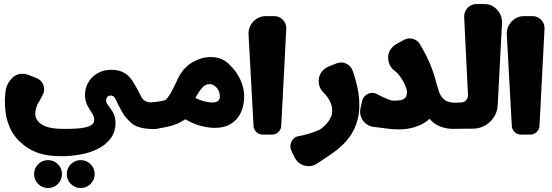

<svg xmlns="http://www.w3.org/2000/svg" viewBox="-20 -647 2772 965"><path d="M807 -114.2C793.9 -124.7 778.2 -129.9 760 -129.9C744.3 -129.9 730.2 -132 717.7 -136.1C713.6 -137.5 709.8 -139.3 706.3 -141.5C700 -145.5 694.6 -151.8 690.1 -160.4L690 -160.5C687.6 -165.1 684.3 -171.4 680.2 -179.3C676.1 -187.2 672.8 -193.5 670.2 -198.4C667.7 -203.3 665.8 -206.7 664.8 -208.5C664.5 -209.1 663 -211.7 660.3 -216.3C660.2 -216.4 660.2 -216.5 660.2 -216.4C654.9 -225.6 650.2 -233.5 646 -240.1C639.5 -250.6 631.5 -260.1 622 -268.4C612.4 -276.8 600.9 -283.5 587.5 -288.5C574.1 -293.6 557.6 -296.1 538 -296.1C519 -296.1 501.5 -292.8 485.4 -286.1C469.4 -279.4 455.6 -270.4 444.1 -259C432.5 -247.6 423.5 -234.2 417 -218.9C410.5 -203.5 407.2 -187.1 407.2 -169.7C407.2 -145.3 414.1 -122.6 427.8 -101.5C434.2 -91.8 440.2 -82.4 445.7 -73.1C450.8 -64.3 453.4 -54.2 453.4 -42.8C453.4 -34.1 450 -27 443 -21.4C435.8 -15.5 425.6 -10.9 412.5 -7.6C399.2 -4.2 383.2 -1.9 364.5 -0.8C345.8 0.4 325.1 0.9 302.4 0.9C265.5 0.9 235.9 -2.7 213.7 -10C200.5 -14.3 189 -20.9 179 -29.6C160.9 -45.4 154 -65.5 158.5 -89.6C160.5 -99.8 162.6 -108.2 165 -114.6C167.5 -121.1 170.4 -127.1 173.9 -132.6C177.4 -138.1 179.4 -141.3 179.9 -142.2C181.2 -144.8 183.3 -148.8 186.2 -154.2C189.1 -159.6 191.7 -164.5 194 -168.7C196.3 -173 197.7 -175.7 198.1 -176.9C203.8 -192.3 203.4 -207.5 196.7 -222.7C190 -237.8 179 -248.4 163.6 -254.6L125.3 -269.8C112.2 -275.1 98.6 -277.1 84.5 -275.8C64.3 -273.9 46.7 -263.6 31.9 -244.9C17.2 -226.2 9 -205.8 7.3 -183.7L4.6 -149C2.2 -51.8 29.5 21.6 86.8 71.3C106 89.5 129.5 104.4 157.2 116C192 130.8 235.6 138.1 287.7 138.1C321.6 138.1 354.7 135.1 387.2 129C419.8 122.9 448.8 113.1 474.5 99.7C500.2 86.3 521 68.9 536.8 47.6C552.6 26.2 560.6 0.5 560.6 -29.5C560.6 -55 552.4 -78.6 536 -100.4C529.9 -108.4 524.5 -115.9 519.8 -122.7C515.5 -128.9 513.4 -135.6 513.4 -142.7C513.4 -149.6 515.5 -155.3 519.6 -160C523.7 -164.5 529.2 -166.8 536 -166.8H536.2C546.8 -166.7 554.7 -161.4 559.7 -150.8C584.2 -99.6 601.3 -68.9 611 -58.7C612.1 -57.4 615.3 -54 620.4 -48.3C625.6 -42.7 629.2 -38.9 631.2 -37C633.3 -35 636.5 -32.1 641 -28.1C645.4 -24.2 649.7 -21 654 -18.5C658.3 -16 662.9 -13.7 668 -11.7C689.9 -2.8 719 1.7 755.3 1.7C775.6 1.7 792.6 -4.5 806.2 -16.7C819.7 -29 826.5 -44.8 826.5 -64.1C826.5 -87 820 -103.7 807 -114.2ZM151.3 227.9C151.3 247.3 158.2 263.8 171.9 277.5C185.6 291.2 202.1 298 221.5 298C240.8 298 257.3 291.2 271 277.5C284.7 263.8 291.6 247.3 291.6 227.9C291.6 208.6 284.7 192 271 178.3C257.3 164.6 240.8 157.8 221.5 157.8C202.1 157.8 185.6 164.6 171.9 178.3C158.2 192 151.3 208.6 151.3 227.9ZM315.6 227.9C315.6 247.3 322.4 263.8 336.1 277.5C349.8 291.2 366.3 298 385.7 298C405.1 298 421.6 291.2 435.3 277.5C449 263.8 455.8 247.3 455.8 227.9C455.8 208.6 449 192 435.3 178.3C421.6 164.6 405.1 157.8 385.7 157.8C366.3 157.8 349.8 164.6 336.1 178.3C322.4 192 315.6 208.6 315.6 227.9Z M1194.3 -231.3C1185.7 -254.2 1173.7 -275.4 1158.3 -294.7C1154.7 -299.2 1150.9 -303.5 1146.9 -307.8C1132.9 -324.1 1119.5 -335.9 1106.8 -343.2C1082.2 -357.3 1053.5 -362.7 1020.9 -359.3C1009.2 -358.1 997.6 -355.5 986.2 -351.5C956.1 -341 933.1 -327.7 917.1 -311.7L910.7 -305.6C906.4 -301.5 900.5 -294.3 893.2 -284C885.8 -273.7 879.1 -262.3 873 -249.9C872.9 -249.6 872.8 -249.3 872.7 -249.2C870.4 -244.4 868.1 -239.5 866 -234.3C844.4 -187.4 826.5 -157.5 812.3 -144.6C811.9 -144.2 811.4 -144 810.9 -143.7C810.7 -143.6 810.5 -143.6 810.4 -143.5C786 -136.8 758.4 -133 727.6 -132.4L709 -1.1C728.6 -1.1 744.2 -1.2 755.6 -1.5H755.9C761.9 -1.6 766.4 -1.7 769.3 -1.8C787 -2.5 809.8 -6.5 837.8 -14C861.3 -20.2 883.6 -30 904.7 -43.3C905.5 -43.8 906.7 -44.6 908.1 -45.7C909.6 -46.8 910.5 -47.5 910.9 -47.7C937.7 -32.5 961.7 -22 982.9 -16C1010.9 -8.2 1036.8 -4.3 1060.8 -4.3C1092.1 -4.3 1118.8 -11 1140.7 -24.6C1162.6 -38.2 1179.2 -57 1190.4 -81C1201.6 -105 1207.2 -132.4 1207.2 -163.2C1207.2 -185.6 1202.9 -208.3 1194.3 -231.3ZM1081.6 -146.4C1079.2 -141.9 1075.3 -138.4 1069.8 -135.8C1064.4 -133.2 1056.9 -131.9 1047.5 -131.9C1033.9 -131.9 1017.1 -134.7 997 -140.5C985.7 -143.7 973.9 -148.6 961.6 -155C968.1 -166.2 973.9 -175.7 979 -183.5C988.7 -198.2 997.7 -208.6 1006 -214.9C1014.4 -221.1 1023 -224.3 1031.9 -224.3C1041.8 -224.3 1050.6 -221.4 1058.5 -215.7C1066.3 -209.9 1072.7 -202.3 1077.7 -192.9C1082.6 -183.5 1085.1 -173.1 1085.1 -161.6C1085.1 -155.9 1083.9 -150.8 1081.6 -146.4Z M1347.1 29.5V29.4C1359.5 29.4 1370.1 25.2 1379.1 16.7C1388 8.2 1392.9 -2.3 1393.5 -14.6L1418.8 -502.2C1419.7 -519.6 1414.2 -534.5 1402.2 -547.1C1390.3 -559.7 1375.6 -566 1358.2 -566H1317.1C1291.9 -566 1270.5 -556.8 1253.2 -538.5C1235.8 -520.1 1227.8 -498.3 1229.2 -473.1L1254.4 -14.1C1255.1 -1.9 1259.9 8.5 1268.8 16.9C1277.7 25.3 1288.2 29.5 1300.5 29.5Z M1752.3 -291.2C1746.8 -307.7 1736.2 -319.7 1720.4 -327.1C1704.7 -334.5 1688.7 -335.1 1672.5 -328.8L1634.1 -313.8C1624.1 -310 1615.2 -304.5 1607.3 -297.4C1589.9 -281.6 1581.4 -261.8 1581.9 -238.3C1582.4 -214.7 1591.4 -194.8 1608.9 -178.6C1620.7 -167.7 1631.1 -152.7 1640.1 -133.9C1649.2 -115 1651.7 -93.7 1647.7 -70.1C1644.9 -62.3 1641.2 -54.4 1636.7 -46.4C1628 -31.1 1614.7 -16.4 1596.9 -2.2C1589 4.1 1575.7 10.5 1557 17C1538.2 23.4 1522.4 28.2 1509.4 31.2C1496.5 34.3 1486 36.5 1478 38C1473.2 38.8 1469 40.3 1465.6 42.3C1453.8 49.4 1445.9 59.6 1441.9 72.8C1437.9 86 1439 99 1445 111.7L1460.9 144.3C1470.7 164.3 1486.2 177.7 1507.5 184.4C1528.7 191.1 1549.1 189 1568.6 178.2L1594.2 161.7C1611.2 150.7 1629.8 138.1 1649.9 123.9C1669.9 109.7 1683 99.3 1689 92.8C1691.9 90.3 1693.4 89.1 1693.4 89C1715.3 69.5 1733.1 48.6 1746.7 26.4C1760.2 4.2 1770 -18.5 1776 -41.7C1776.4 -43.2 1776.9 -45.3 1777.6 -48.1C1783.1 -67.8 1785.9 -89.9 1786.1 -114.3C1786.2 -138.8 1784.7 -160.3 1781.8 -179C1778.8 -197.7 1774.7 -216.8 1769.4 -236.4C1764.2 -256 1760.4 -269.1 1758 -275.7C1755.7 -282.3 1753.8 -287.4 1752.3 -291.2Z M2323 -112.6C2312 -125 2293.9 -131.1 2268.8 -130.8C2253.2 -130.7 2239.6 -132.9 2228.1 -137.5C2216.5 -142.1 2206.9 -149.9 2199.3 -160.7C2191.6 -171.6 2185.3 -186.5 2180.5 -205.2C2177.9 -215.4 2174.6 -226.6 2170.6 -238.7C2155.6 -298.2 2130 -358.4 2093.8 -419.4C2086.2 -435.1 2074.1 -445.6 2057.5 -450.9C2040.9 -456.2 2025 -454.7 2009.7 -446.3L1973.6 -426.5C1964.3 -421.3 1956.1 -414.7 1949.2 -406.7C1934 -388.7 1928.2 -368 1931.7 -344.7C1935.3 -321.4 1946.8 -302.9 1966.3 -289.1C1976.4 -281.9 1987.7 -268.4 2000.3 -248.5C2012.9 -228.5 2021.2 -209.1 2025.2 -190C2025.3 -187.5 2025.4 -186.2 2025.4 -186.2C2025.5 -175.2 2023.6 -166.5 2019.8 -159.9C2015.9 -153.4 2009.8 -148.6 2001.5 -145.7C1993.2 -142.7 1982 -141.2 1967.9 -141.1C1962.1 -141 1955.6 -141.3 1948.3 -141.9C1927.5 -148.1 1901.8 -159.3 1871.2 -175.8C1866.9 -178.1 1862.8 -179.5 1858.8 -180C1845.2 -181.8 1832.7 -178.7 1821.3 -170.8C1809.9 -162.8 1802.7 -152 1799.7 -138.4L1791.9 -103C1787.1 -81.2 1791 -61.1 1803.5 -42.6C1816.1 -24.2 1833.3 -13.2 1855.3 -9.6L1909.9 -2.8C1913.4 -2.5 1917.1 -2 1921.1 -1.3C1923.3 -0.9 1925.2 -0.7 1926.7 -0.5C1946.4 2.2 1966.1 3.5 1985.9 3.3C2014.5 3.1 2039.9 -0.6 2062.1 -7.6C2065.1 -8.5 2068.5 -9.7 2072.2 -11.1C2080.9 -13.8 2088.9 -17 2096.2 -20.5C2112.6 -28.4 2126.7 -38.2 2138.5 -49.8C2142.4 -45.4 2146.3 -41.3 2150.3 -37.7C2165.3 -24.1 2182.3 -14.2 2201.5 -8.1C2220.5 -2 2240.8 1 2262.2 0.8C2288.3 0.5 2307.8 -5.9 2320.8 -18.6C2333.7 -31.2 2340.1 -47.5 2339.9 -67.3C2339.7 -85 2334.1 -100.1 2323 -112.6Z M2414.8 -626.7H2373.7C2356.3 -626.7 2341.6 -620 2329.6 -606.8C2317.6 -593.5 2312 -577.8 2312.9 -559.5L2332.2 -169.9C2332.7 -159.5 2329.4 -150.6 2322.3 -143.1C2315.1 -135.6 2306.4 -131.9 2296 -131.9L2269.1 -130.9L2261.2 0.6L2340.6 -0.4H2356.5C2389.8 -0.4 2418.5 -11.8 2442.7 -34.7C2466.8 -57.6 2479.8 -85.7 2481.5 -118.9L2503 -529C2504.3 -555.5 2496.3 -578.4 2478.9 -597.7C2461.5 -617 2440.2 -626.7 2414.8 -626.7Z M2645.1 29.5V29.4C2657.5 29.4 2668.1 25.2 2677.1 16.7C2686 8.2 2690.9 -2.3 2691.5 -14.6L2716.8 -502.2C2717.7 -519.6 2712.2 -534.5 2700.2 -547.1C2688.3 -559.7 2673.6 -566 2656.2 -566H2615.1C2589.9 -566 2568.5 -556.8 2551.2 -538.5C2533.8 -520.1 2525.8 -498.3 2527.2 -473.1L2552.4 -14.1C2553.1 -1.9 2557.9 8.5 2566.8 16.9C2575.7 25.3 2586.2 29.5 2598.5 29.5Z"/></svg>

Font: Qalbi
Style: Regular
Weight: 400
Version: Version 001.000